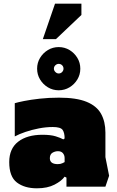

<svg xmlns="http://www.w3.org/2000/svg" viewBox="-20 -1010 635 1040"><path d="M180 10Q113 10 71.5 -21.5Q30 -53 30 -132Q30 -205 78.5 -242.5Q127 -280 210 -280Q255 -280 282 -271.5Q309 -263 323 -255L330 -260Q330 -291 319 -306.5Q308 -322 266 -322Q229 -322 190.5 -314.5Q152 -307 118 -295.5Q84 -284 60 -271V-451Q76 -456 111 -463Q146 -470 195 -475.5Q244 -481 300 -481Q394 -481 449 -458.5Q504 -436 527.5 -393.5Q551 -351 551 -292V-159L571 -58L551 1H340V-48L330 -53Q314 -30 275.5 -10Q237 10 180 10ZM293 -121Q308 -121 318 -126Q328 -131 330 -132V-154Q330 -169 321 -180Q312 -191 294 -191Q278 -191 264 -182.5Q250 -174 250 -153Q250 -121 293 -121ZM298 -521Q266 -521 239.5 -537Q213 -553 197 -579.5Q181 -606 181 -638Q181 -670 197 -696.5Q213 -723 239.5 -739Q266 -755 298 -755Q330 -755 356.5 -739Q383 -723 399 -696.5Q415 -670 415 -638Q415 -606 399 -579.5Q383 -553 356.5 -537Q330 -521 298 -521ZM298 -612Q309 -612 316.5 -620Q324 -628 324 -638Q324 -649 316.5 -656.5Q309 -664 298 -664Q288 -664 280 -656.5Q272 -649 272 -638Q272 -628 280 -620Q288 -612 298 -612ZM212 -798 278 -990H421V-929L283 -798Z"/></svg>

Font: Rowdies
Style: Bold
Weight: 700
Designer: Jaikishan Patel
Version: Version 1.000; ttfautohint (v1.8.3)